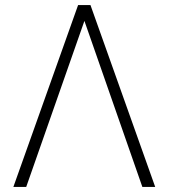

<svg xmlns="http://www.w3.org/2000/svg" viewBox="-20 -742 669 762"><path d="M339 -722H290L33 0H84L315 -659L545 0H596Z"/></svg>

Font: Perun ExtraLight
Style: Regular
Weight: 200
Foundry: Copyright (c) Stefan Peev, Context Ltd, 2016
Version: Version 1.089